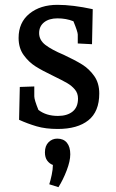

<svg xmlns="http://www.w3.org/2000/svg" viewBox="-20 -524 479 795"><path d="M59 -28 62 -164 122 -166V-125Q122 -111 139 -69Q171 -44 220 -44Q258 -44 280.5 -62Q303 -80 303 -116Q303 -138 290 -153.5Q277 -169 258 -180Q239 -191 202 -209Q154 -232 126.5 -249.5Q99 -267 78 -296Q57 -325 57 -367Q57 -431 102 -467.5Q147 -504 218 -504Q281 -504 364 -486L361 -341L302 -344V-381Q302 -392 284 -436Q254 -448 218 -448Q183 -448 162.5 -431.5Q142 -415 142 -387Q142 -358 168 -338Q194 -318 244 -297Q291 -275 320 -257Q349 -239 370 -209.5Q391 -180 391 -137Q391 -62 346 -26Q301 10 219 10Q169 10 131.5 -1Q94 -12 59 -28ZM199 159Q185 154 175.5 141Q166 128 166 107Q166 80 181 65Q196 50 217 50Q243 50 257 67Q271 84 271 115Q271 143 256 182Q241 221 222 251L184 239Q189 224 194 200.5Q199 177 199 159Z"/></svg>

Font: Andada Pro Medium
Style: Regular
Weight: 500
Designer: Carolina Giovagnoli
Foundry: Huerta Tipografica
Version: Version 3.005; ttfautohint (v1.8.4)